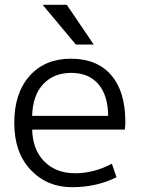

<svg xmlns="http://www.w3.org/2000/svg" viewBox="-20 -777 592 807"><path d="M506.8 -264.6Q506.8 -252 504.9 -232.4H115.2Q117.2 -147.5 166.5 -98.1Q215.8 -48.8 295.4 -48.8Q375 -48.8 450.2 -88.9L469.7 -32.2Q386.7 9.8 282.2 9.8Q177.7 9.8 108.9 -63Q40 -135.7 40 -260.7Q40 -385.7 104.5 -458Q168.9 -530.3 278.3 -530.3Q387.7 -530.3 447.3 -461.4Q506.8 -392.6 506.8 -264.6ZM115.2 -290H434.6Q433.6 -377 393.1 -423.8Q352.5 -470.7 279.3 -470.7Q206.1 -470.7 161.6 -423.3Q117.2 -376 115.2 -290ZM159.2 -756.8H260.7L374 -589.8H298.8Z"/></svg>

Font: GenEi M Gothic v2 Regular
Style: Regular
Weight: 400
Version: Version 2.0